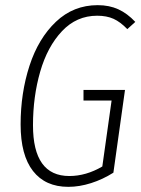

<svg xmlns="http://www.w3.org/2000/svg" viewBox="-20 -714 549 745"><path d="M505 -629 474 -601Q447 -629 420.5 -641Q394 -653 357 -653Q277 -653 220.5 -593Q164 -533 136 -436Q108 -339 108 -228Q108 -31 249 -31Q314 -31 377 -68L413 -324H304V-365H465L420 -44Q379 -18 333.5 -3.5Q288 11 245 11Q156 11 108 -50.5Q60 -112 60 -231Q60 -353 94.5 -459Q129 -565 197 -629.5Q265 -694 359 -694Q404 -694 439 -678Q474 -662 505 -629Z"/></svg>

Font: Fira Sans Extra Condensed ExtraLight
Style: Italic
Weight: 275
Width: 3
Italic angle: -8°
Designer: Carrois Corporate & Edenspiekermann AG
Foundry: Carrois Corporate GbR & Edenspiekermann AG
Version: Version 4.203